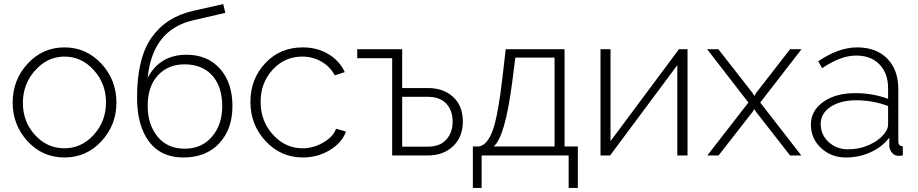

<svg xmlns="http://www.w3.org/2000/svg" viewBox="-20 -761 4493 940"><path d="M296 10Q188 10 115 -69.5Q42 -149 42 -259Q42 -370 115.5 -449.5Q189 -529 296 -529Q402 -529 476 -449.5Q550 -370 550 -259Q550 -149 476.5 -69.5Q403 10 296 10ZM92 -257Q92 -165 151.5 -100Q211 -35 295 -35Q379 -35 439 -101Q499 -167 499 -260Q499 -352 439 -418Q379 -484 296 -484Q213 -484 152.5 -417Q92 -350 92 -257Z M1083 -698 927 -662Q726 -616 703 -380Q763 -493 893 -493Q996 -493 1057 -424.5Q1118 -356 1118 -241Q1118 -129 1053.5 -59.5Q989 10 878 10Q768 10 709.5 -68Q651 -146 651 -284Q651 -476 722 -577Q793 -678 926 -708L1073 -741ZM703 -243Q703 -151 751.5 -92Q800 -33 884 -33Q968 -33 1018 -92Q1068 -151 1068 -241Q1068 -337 1019 -391.5Q970 -446 883 -446Q803 -446 753 -392Q703 -338 703 -243Z M1462 -529Q1532 -529 1586.5 -497Q1641 -465 1668 -408L1619 -392Q1596 -435 1553.5 -459.5Q1511 -484 1460 -484Q1374 -484 1315 -420Q1256 -356 1256 -262Q1256 -168 1316.5 -101.5Q1377 -35 1461 -35Q1515 -35 1564 -64Q1613 -93 1625 -131L1674 -117Q1654 -62 1594.5 -26Q1535 10 1463 10Q1355 10 1280.5 -70Q1206 -150 1206 -262Q1206 -374 1278.5 -451.5Q1351 -529 1462 -529Z M1949 -520V-330H2074Q2152 -330 2199 -286Q2246 -242 2246 -166Q2246 -91 2198.5 -45.5Q2151 0 2075 0H1900V-476H1729V-520ZM1949 -43H2075Q2134 -43 2165 -77.5Q2196 -112 2196 -166Q2196 -220 2165 -253.5Q2134 -287 2074 -287H1949Z M2295 159V-44H2326Q2368 -53 2393.5 -126Q2419 -199 2440 -383L2456 -520H2744V-44H2809V159H2764V0H2338V159ZM2397 -44H2695V-479H2503L2488 -361Q2453 -91 2397 -44Z M2969 -520V-70L3304 -520H3346V0H3296V-442L2967 0H2920V-520Z M3442 -520H3497L3665 -305L3673 -291L3681 -305L3848 -520H3904L3702 -259L3903 0H3848L3681 -214L3673 -227L3665 -214L3498 0H3443L3644 -259Z M4121 10Q4049 10 3999.5 -36.5Q3950 -83 3950 -151Q3950 -219 4010.5 -262Q4071 -305 4167 -305Q4254 -305 4328 -277V-328Q4328 -402 4286 -445.5Q4244 -489 4172 -489Q4095 -489 4005 -427L3986 -461Q4086 -529 4176 -529Q4270 -529 4324 -474Q4378 -419 4378 -324V-70Q4378 -45 4400 -45V0Q4388 2 4380 2Q4361 2 4348.5 -11.5Q4336 -25 4334 -44V-87Q4298 -41 4242 -15.5Q4186 10 4121 10ZM4131 -30Q4188 -30 4236.5 -52Q4285 -74 4312 -110Q4328 -131 4328 -150V-242Q4253 -270 4172 -270Q4095 -270 4046.5 -238Q3998 -206 3998 -154Q3998 -102 4036.5 -66Q4075 -30 4131 -30Z"/></svg>

Font: Raleway
Style: Light
Weight: 300
Designer: Matt McInerney, Pablo Impallari, Rodrigo Fuenzalida
Foundry: Matt McInerney, Pablo Impallari, Rodrigo Fuenzalida
Version: Version 3.000